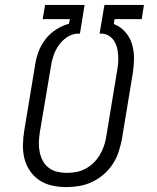

<svg xmlns="http://www.w3.org/2000/svg" viewBox="-20 -755 640 783"><path d="M251 8Q222 8 193.5 2Q165 -4 142 -19Q119 -34 103 -57Q87 -80 80 -107Q73 -134 73.5 -163.5Q74 -193 79 -223L123 -489Q127 -517 137 -544Q147 -571 165 -594.5Q183 -618 208.5 -634.5Q234 -651 261 -658L265 -677H154L164 -735H325L306 -618H300Q276 -618 254.5 -604Q233 -590 219 -569.5Q205 -549 197.5 -526Q190 -503 187 -480L142 -213Q139 -193 138.5 -173Q138 -153 142 -134Q146 -115 155 -98.5Q164 -82 179 -70.5Q194 -59 213 -54.5Q232 -50 252 -50Q271 -50 290.5 -53.5Q310 -57 328 -66.5Q346 -76 361 -90.5Q376 -105 386.5 -122.5Q397 -140 403.5 -158.5Q410 -177 413 -196L457 -463Q460 -479 461.5 -495Q463 -511 462 -527.5Q461 -544 457.5 -559Q454 -574 446 -587Q438 -600 425 -608.5Q412 -617 396 -618H386L406 -735H567L558 -677H447L444 -657Q471 -647 490.5 -625Q510 -603 518.5 -574.5Q527 -546 526.5 -515Q526 -484 521 -453L477 -187Q472 -161 463.5 -135Q455 -109 439.5 -85.5Q424 -62 402.5 -43.5Q381 -25 355.5 -13Q330 -1 303.5 3.5Q277 8 251 8Z"/></svg>

Font: Iosevka Etoile Light Oblique
Style: Regular
Weight: 300
Italic angle: -9°
Designer: Belleve Invis
Foundry: Belleve Invis
Version: Version 15.5.2; ttfautohint (v1.8.4)